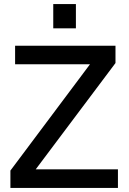

<svg xmlns="http://www.w3.org/2000/svg" viewBox="-20 -921 630 941"><path d="M31 -85 421 -606H54V-697H546V-612L155 -91H558V0H31ZM241 -901H352V-782H241Z"/></svg>

Font: Hanken Grotesk Medium
Style: Regular
Weight: 500
Designer: Alfredo Marco Pradil
Foundry: Hanken Design Co.
Version: Version 3.014